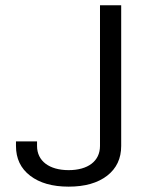

<svg xmlns="http://www.w3.org/2000/svg" viewBox="-20 -696 568 721"><path d="M237.8 4.9C298.8 4.9 346.7 -8.8 382.3 -36.1C417.5 -63.5 435.1 -100.6 435.1 -147.9V-676.3H355.5V-147.9C355.5 -90.8 310.1 -57.1 237.8 -57.1C165 -57.1 119.1 -91.3 119.1 -147.9V-165H40V-147.9C40 -100.6 57.6 -63.5 93.3 -36.1C128.9 -8.8 176.8 4.9 237.8 4.9Z"/></svg>

Font: Estedad Regular
Style: Regular
Weight: 400
Designer: Amin Abedi
Version: Version 7.3